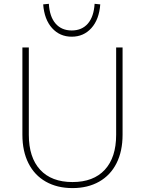

<svg xmlns="http://www.w3.org/2000/svg" viewBox="-20 -964 741 992"><path d="M354.5 -23.4Q462.9 -23.4 521.5 -86.9Q580.1 -150.4 580.1 -267.6V-718.8H613.3V-267.6Q613.3 -182.6 582 -120.6Q550.8 -58.6 492.2 -25.4Q433.6 7.8 354.5 7.8Q275.4 7.8 216.8 -25.4Q158.2 -58.6 127 -120.6Q95.7 -182.6 95.7 -267.6V-718.8H128.9V-267.6Q128.9 -150.4 187.5 -86.9Q246.1 -23.4 354.5 -23.4ZM203.1 -941.4 232.4 -944.3Q236.3 -877.9 267.1 -842.3Q297.9 -806.6 350.6 -806.6Q403.3 -806.6 434.1 -842.3Q464.8 -877.9 468.8 -944.3L498 -941.4Q492.2 -863.3 452.1 -818.8Q412.1 -774.4 350.6 -774.4Q289.1 -774.4 249 -818.8Q209 -863.3 203.1 -941.4Z"/></svg>

Font: Min Sans VF VF
Style: Regular
Weight: 400
Designer: Jinseong-Kim, NotoSansCJK, Nunito
Foundry: Jinseong-Kim
Version: Version 1.420;Glyphs 3.1.2 (3151)